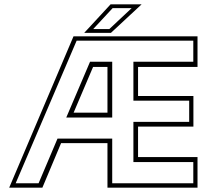

<svg xmlns="http://www.w3.org/2000/svg" viewBox="-20 -868 1022 888"><path d="M22.5 0 320 -700H893.5V-558.5H618.5V-424H874.5V-282.5H618.5V-141.5H893.5V0H477V-206H262.5L176 0ZM52.5 -20.5H158.5L246 -227H499V-20.5H874V-118.5H597V-304.5H855V-402.5H597V-582.5H874V-680H334.5ZM286.5 -324.5 396.5 -582.5H499V-324.5ZM320.5 -347H477V-558.5H410.5ZM369.5 -716 491.5 -848H635L493 -716ZM411 -733.5H485.5L589 -830.5H501Z"/></svg>

Font: Tourney Expanded ExtraLight
Style: Regular
Weight: 200
Width: 7
Designer: Tyler Finck
Foundry: Etcetera Type Co
Version: Version 1.010; ttfautohint (v1.8.3)